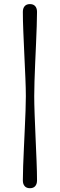

<svg xmlns="http://www.w3.org/2000/svg" viewBox="-20 -792 300 962"><path d="M109.5 -310Q109.5 -346.5 107.2 -401Q105 -455.5 102 -516.5Q99 -577.5 96.8 -634.5Q94.5 -691.5 94.5 -732.5Q94.5 -750.5 103.5 -761Q112.5 -771.5 130 -771.5Q147.5 -771.5 156.5 -761Q165.5 -750.5 165.5 -732.5Q165.5 -703 164 -661Q162.5 -619 160.5 -571Q158.5 -523 156.2 -474.5Q154 -426 152.8 -383.2Q151.5 -340.5 151.5 -310Q151.5 -273.5 153.5 -218.8Q155.5 -164 158.2 -103Q161 -42 163.2 14.8Q165.5 71.5 165.5 112Q165.5 130 156.5 140.5Q147.5 151 130 151Q112.5 151 103.5 140.5Q94.5 130 94.5 112Q94.5 82 96 39.8Q97.5 -2.5 99.8 -50.5Q102 -98.5 104.2 -146.8Q106.5 -195 108 -237.5Q109.5 -280 109.5 -310Z"/></svg>

Font: Fraunces 28pt
Style: Regular
Weight: 400
Version: Version 1.000;[b76b70a41]